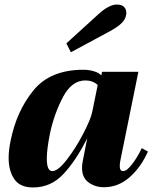

<svg xmlns="http://www.w3.org/2000/svg" viewBox="-20 -814 671 845"><path d="M272 -623 418 -756Q462 -794 494 -794Q516 -794 526 -783.5Q536 -773 536 -758Q536 -751 535 -748Q532 -729 516 -713Q500 -697 470 -680L292 -584ZM18 -120Q18 -153 27 -196Q53 -325 127 -416Q201 -507 347 -507Q371 -507 393 -500.5Q415 -494 426 -482L429 -498H589L510 -109Q507 -96 507 -83Q507 -61 522 -61Q538 -61 561.5 -91.5Q585 -122 604 -162L631 -147Q601 -79 551 -34.5Q501 10 437 10Q399 10 370 -11Q341 -32 341 -75Q341 -88 344 -104L364 -206Q315 -108 259.5 -48.5Q204 11 126 11Q68 11 43 -25.5Q18 -62 18 -120ZM386 -322 410 -440Q388 -460 356 -460Q296 -460 257.5 -387.5Q219 -315 200 -227Q186 -157 186 -116Q186 -61 210 -61Q235 -61 273.5 -110.5Q312 -160 345.5 -224Q379 -288 386 -322Z"/></svg>

Font: Trirong ExtraBold
Style: Italic
Weight: 800
Italic angle: -12°
Designer: Katatrad Team
Foundry: CadsonDemak
Version: Version 1.001